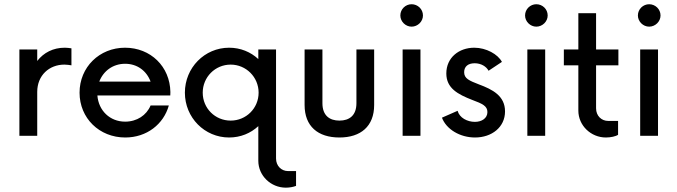

<svg xmlns="http://www.w3.org/2000/svg" viewBox="-20 -636 3172 899"><path d="M70.8 0H154.3V-205.6C154.3 -283.2 210.4 -333.5 281.7 -333.5C293.5 -333.5 304.7 -331.5 314.5 -330.1V-409.7C304.7 -411.1 294.4 -412.6 283.2 -412.6C229 -412.6 184.6 -389.6 154.3 -350.6V-404.3H70.8Z M777.8 -205.1C775.9 -324.2 685.5 -412.6 565.4 -412.6C445.3 -412.6 352.5 -321.3 352.5 -202.1C352.5 -83 444.8 7.8 566.4 7.8C667.5 7.8 746.1 -54.7 770.5 -142.1H685.1C666 -96.2 621.1 -66.4 565.9 -66.4C494.6 -66.4 441.4 -118.2 436 -189H777.3ZM565.9 -337.4C622.6 -337.4 666.5 -304.2 685.1 -253.9H444.8C463.9 -303.7 508.8 -337.4 565.9 -337.4Z M1328.6 165C1298.3 165 1272.5 141.6 1272.5 106V-404.3H1189.5V-359.4C1153.8 -392.6 1106.4 -412.6 1052.7 -412.6C938 -412.6 845.7 -318.8 845.7 -202.1C845.7 -85.4 938 7.8 1052.7 7.8C1106.4 7.8 1153.8 -12.2 1189.5 -45.4V116.7C1189.5 187 1248.5 242.7 1318.4 242.7C1335.9 242.7 1353.5 239.3 1366.2 234.4V165ZM1060.1 -71.3C987.3 -71.3 929.2 -128.9 929.2 -202.1C929.2 -274.9 987.3 -333.5 1060.1 -333.5C1132.3 -333.5 1190.9 -274.9 1190.9 -202.1C1190.9 -128.9 1132.3 -71.3 1060.1 -71.3Z M1569.3 7.8C1668.9 7.8 1731.9 -44.4 1731.9 -144.5V-404.3H1648.9V-152.8C1648.9 -95.2 1615.7 -71.3 1569.3 -71.3C1522.9 -71.3 1489.7 -95.2 1489.7 -152.8V-404.3H1406.2V-144.5C1406.2 -44.4 1468.8 7.8 1569.3 7.8Z M1907.2 -511.2C1936 -511.2 1960.4 -535.2 1960.4 -563.5C1960.4 -593.3 1936 -616.2 1907.2 -616.2C1878.9 -616.2 1854.5 -593.3 1854.5 -563.5C1854.5 -535.2 1878.9 -511.2 1907.2 -511.2ZM1865.2 0H1948.7V-404.3H1865.2Z M2204.1 7.8C2282.7 7.8 2344.7 -40.5 2344.7 -114.3C2344.7 -187.5 2285.6 -217.3 2222.7 -240.7C2177.2 -258.3 2153.3 -268.1 2153.3 -297.9C2153.3 -325.2 2172.4 -339.8 2202.6 -339.8C2232.4 -339.8 2257.3 -324.7 2267.6 -304.7L2330.1 -346.2C2311.5 -381.8 2256.8 -412.6 2200.7 -412.6C2129.4 -412.6 2069.8 -366.7 2069.8 -292C2069.8 -222.7 2124 -194.3 2191.4 -168C2238.8 -150.4 2262.2 -139.6 2262.2 -111.3C2262.2 -82 2235.4 -65.4 2203.6 -65.4C2168 -65.4 2131.3 -84.5 2122.6 -117.2L2049.3 -85C2069.8 -30.3 2134.3 7.8 2204.1 7.8Z M2491.2 -511.2C2520 -511.2 2544.4 -535.2 2544.4 -563.5C2544.4 -593.3 2520 -616.2 2491.2 -616.2C2462.9 -616.2 2438.5 -593.3 2438.5 -563.5C2438.5 -535.2 2462.9 -511.2 2491.2 -511.2ZM2449.2 0H2532.7V-404.3H2449.2Z M2875.5 -330.1V-404.3H2771V-574.2H2688V-404.3H2620.1V-330.1H2688V-118.2C2688 -47.9 2747.1 7.8 2816.9 7.8C2839.8 7.8 2863.8 2.4 2874 -4.9V-69.8H2827.6C2796.9 -69.8 2771 -92.8 2771 -128.9V-330.1Z M3019.5 -511.2C3048.3 -511.2 3072.8 -535.2 3072.8 -563.5C3072.8 -593.3 3048.3 -616.2 3019.5 -616.2C2991.2 -616.2 2966.8 -593.3 2966.8 -563.5C2966.8 -535.2 2991.2 -511.2 3019.5 -511.2ZM2977.5 0H3061V-404.3H2977.5Z"/></svg>

Font: Now Medium
Style: Regular
Weight: 500
Designer: Alfredo Marco Pradil
Foundry: Alfredo Marco Pradil
Version: Version 1.200;hotconv 1.0.109;makeotfexe 2.5.65596